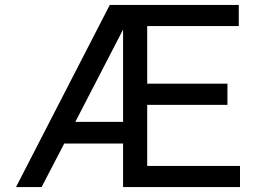

<svg xmlns="http://www.w3.org/2000/svg" viewBox="-20 -760 1060 780"><path d="M149 0 241 -177H480V0H955V-86H578V-334H904V-420H578V-654H950V-740H426L45 0ZM286 -265 480 -640V-265Z"/></svg>

Font: Be Vietnam Pro
Style: Regular
Weight: 400
Designer: Lam Bao, Tony Le, Vietanh Nguyen
Foundry: Yellow Type Foundry
Version: Version 1.002